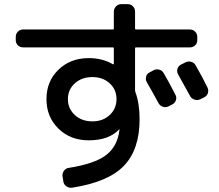

<svg xmlns="http://www.w3.org/2000/svg" viewBox="-20 -835 1040 910"><path d="M708 -502Q720.7 -508.8 734.9 -504.9Q749 -501 755.9 -488.3Q781.2 -445.3 811.5 -385.7Q818.4 -373 813.5 -359.4Q808.6 -345.7 795.9 -339.8L779.3 -331.1Q765.6 -324.2 751.5 -329.1Q737.3 -334 730.5 -347.7Q699.2 -405.3 675.8 -445.3Q668.9 -458 672.4 -471.7Q675.8 -485.4 689.5 -492.2ZM858.4 -539.1Q872.1 -545.9 886.2 -542Q900.4 -538.1 907.2 -525.4Q939.5 -469.7 962.9 -420.9Q969.7 -408.2 965.3 -394Q960.9 -379.9 948.2 -374L928.7 -364.3Q916 -358.4 901.9 -362.8Q887.7 -367.2 880.9 -379.9L824.2 -482.4Q817.4 -494.1 820.8 -507.8Q824.2 -521.5 836.9 -528.3ZM418 -469.7Q367.2 -469.7 334.5 -439.9Q301.8 -410.2 301.8 -365.2Q301.8 -320.3 334.5 -290Q367.2 -259.8 418 -259.8Q467.8 -259.8 500 -290Q532.2 -320.3 532.2 -365.2Q532.2 -410.2 500 -439.9Q467.8 -469.7 418 -469.7ZM89.8 -610.4Q75.2 -610.4 64.9 -620.1Q54.7 -629.9 54.7 -644.5V-660.2Q54.7 -674.8 64.9 -685.1Q75.2 -695.3 89.8 -695.3H514.6Q519.5 -695.3 519.5 -699.2V-779.3Q519.5 -793.9 529.8 -804.7Q540 -815.4 554.7 -815.4H585Q599.6 -815.4 609.9 -805.2Q620.1 -794.9 620.1 -780.3V-700.2Q620.1 -695.3 625 -695.3H879.9Q894.5 -695.3 904.8 -685.1Q915 -674.8 915 -660.2V-644.5Q915 -629.9 904.8 -620.1Q894.5 -610.4 879.9 -610.4H625Q620.1 -610.4 620.1 -605.5V-407.2Q620.1 -403.3 622.1 -397.5Q641.6 -344.7 641.6 -269.5Q641.6 -126 566.9 -48.8Q492.2 28.3 321.3 54.7Q306.6 56.6 294.4 47.9Q282.2 39.1 280.3 25.4L276.4 1Q274.4 -12.7 282.7 -24.9Q291 -37.1 304.7 -39.1Q428.7 -58.6 482.4 -99.6Q536.1 -140.6 545.9 -216.8Q545.9 -216.8 545.9 -217.8L546.9 -219.7Q546.9 -221.7 545.9 -221.7L543.9 -220.7Q495.1 -169.9 400.4 -169.9Q313.5 -169.9 256.8 -225.6Q200.2 -281.2 200.2 -365.2Q200.2 -449.2 256.8 -504.4Q313.5 -559.6 400.4 -559.6Q465.8 -559.6 515.6 -530.3H518.6Q519.5 -530.3 519.5 -531.2V-605.5Q519.5 -610.4 514.6 -610.4Z"/></svg>

Font: Rounded-L Mgen+ 1m medium
Style: Regular
Weight: 500
Designer: [Source Han Sans]
Ryoko NISHIZUKA  (kana & ideographs); Paul D. Hunt (Latin, Greek & Cyrillic); Wenlong ZHANG  (bopomofo
Version: Version 1.059.20150602